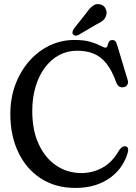

<svg xmlns="http://www.w3.org/2000/svg" viewBox="-20 -904 660 935"><path d="M603.9 -167.9Q594.9 -130.9 574 -98.6Q553.1 -66.2 521 -41.6Q488.8 -17 445.5 -2.9Q402.1 11.2 347.7 11.2Q249.9 11.2 178.7 -35.2Q107.5 -81.5 68.9 -162.8Q30.3 -244 30.3 -348.9Q30.3 -425.5 54.6 -491.2Q79 -556.8 121.8 -605.9Q164.7 -654.9 221.4 -682.2Q278 -709.4 342.8 -709.4Q390.7 -709.4 421.2 -700.1Q451.7 -690.8 469 -681.4Q486.4 -672 493.8 -672Q501.2 -672 503.5 -681.4Q505.8 -690.8 510.2 -700Q514.5 -709.1 528.1 -709.1Q535.9 -709.1 541.5 -703.6Q547 -698.1 551.6 -681L602.1 -513.4Q605.6 -501.5 600.1 -491.4Q594.5 -481.3 581.4 -479.1Q570.1 -477.4 561.3 -482.5Q552.4 -487.6 546.7 -501.1Q525.7 -559.9 498.9 -593.9Q472.1 -627.9 437.1 -642.4Q402 -657 355.7 -657Q307.5 -657 267.6 -635.4Q227.6 -613.8 198.4 -574.5Q169.1 -535.3 153.1 -481.4Q137.1 -427.6 137.1 -363.6Q137.1 -269.2 168.8 -201.4Q200.5 -133.5 254.6 -97.4Q308.7 -61.2 376.2 -61.2Q432.1 -61.2 480.3 -88.2Q528.5 -115.1 561.8 -174.8Q570.5 -186.1 577.6 -189.5Q584.7 -192.9 591.7 -191.3Q599 -190.1 602.2 -183.9Q605.4 -177.7 603.9 -167.9ZM400.5 -840.9Q416.5 -864.8 432.8 -876.2Q449.1 -887.6 468.5 -882.7Q485.9 -878 494 -862.5Q502 -846.9 497.5 -830.6Q492.7 -813.5 480.9 -803.8Q469.1 -794.2 447.4 -783.9L360.5 -732.9Q354.1 -729.8 347 -730.6Q339.9 -731.5 335.7 -736.5Q331.3 -742.6 333.3 -749.6Q335.3 -756.6 339.3 -763.5Z"/></svg>

Font: Fraunces 144pt S100 Black
Style: Regular
Weight: 900
Version: Version 1.000